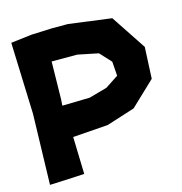

<svg xmlns="http://www.w3.org/2000/svg" viewBox="-102 -761 816 862"><g transform="rotate(-15 306.5 -330.5)"><path d="M172.9 -351.6 175.8 -525.4H294.9L390.6 -505.9L438.5 -454.1L443.4 -387.7L382.8 -347.7L298.8 -324.2L170.9 -321.3ZM22.5 -653.3 34.2 -320.3 25.4 7.8 113.3 3.9 186.5 0 181.6 -172.9 344.7 -184.6 476.6 -226.6 589.8 -334 596.7 -480.5 489.3 -642.6 290 -668.9H214.8L120.1 -665Z"/></g></svg>

Font: MaokenAssortedSans-TC
Style: Regular
Weight: 500
Version: Version 0.83